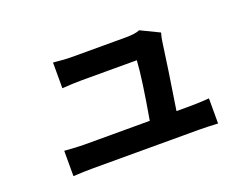

<svg xmlns="http://www.w3.org/2000/svg" viewBox="-86 -687 1148 877"><g transform="rotate(-20 488.5 -248.5)"><path d="M739.3 -465.8Q732.4 -442.4 730.5 -425.8Q714.8 -308.6 682.6 -104.5H747.1Q791 -104.5 841.8 -108.4V13.7Q783.2 10.7 750 10.7H233.4Q193.4 10.7 138.7 13.7V-109.4Q202.1 -104.5 233.4 -104.5H552.7Q586.9 -299.8 591.8 -384.8H324.2Q283.2 -384.8 228.5 -380.9V-505.9Q279.3 -500 323.2 -500H577.1Q627 -500 648.4 -509.8Z"/></g></svg>

Font: Min Sans Bold
Style: Regular
Weight: 700
Designer: Jinseong-Kim, NotoSansCJK, Nunito
Foundry: Jinseong-Kim
Version: Version 1.400;Glyphs 3.1.2 (3151)